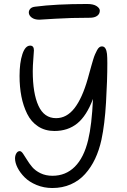

<svg xmlns="http://www.w3.org/2000/svg" viewBox="-20 -946 644 973"><path d="M179.2 -846.2Q154.8 -846.2 140.4 -857.2Q126 -868.2 126 -882.8Q126 -893.1 133.5 -901.6Q141.1 -910.2 158.2 -912.1Q262.2 -925.8 421.9 -925.8Q453.6 -925.8 469.7 -915Q485.8 -904.3 485.8 -892.1Q485.8 -875.5 472.4 -865.7Q459 -856 435.1 -856Q338.4 -856 260 -851.1Q181.6 -846.2 179.2 -846.2ZM245.1 6.8Q202.6 6.8 165.5 -8.5Q128.4 -23.9 105.2 -47.1Q82 -70.3 69.1 -95.7Q56.2 -121.1 56.2 -143.1Q56.2 -158.2 63 -169.2Q69.8 -180.2 80.1 -180.2Q87.9 -180.2 96.9 -167.2Q106 -154.3 116.9 -136Q127.9 -117.7 143.3 -99.4Q158.7 -81.1 185.3 -68.1Q211.9 -55.2 246.1 -55.2Q313 -55.2 359.1 -101.1Q405.3 -147 426.8 -236.8Q445.3 -313 451.2 -444.8Q418.9 -358.9 371.6 -320.6Q324.2 -282.2 255.9 -282.2Q208.5 -282.2 173.1 -305.4Q137.7 -328.6 117.7 -369.1Q97.7 -409.7 88.4 -457.5Q79.1 -505.4 79.1 -561Q79.1 -628.4 93.5 -671.6Q107.9 -714.8 132.8 -714.8Q151.9 -714.8 151.9 -690.9Q151.9 -682.6 148.9 -647Q146 -611.3 146 -585Q146 -473.1 174.8 -410.2Q203.6 -347.2 264.2 -347.2Q317.9 -347.2 357.2 -397.5Q396.5 -447.8 424.8 -546.9Q428.2 -559.1 433.8 -579.6Q439.5 -600.1 443.1 -613Q446.8 -626 451.9 -643.1Q457 -660.2 461.7 -670.7Q466.3 -681.2 471.7 -691.4Q477.1 -701.7 483.2 -706.3Q489.3 -710.9 496.1 -710.9Q508.3 -710.9 514.4 -700.2Q520.5 -689.5 522.2 -672.9Q523.9 -656.2 523.9 -626Q523.9 -539.1 517.3 -427Q510.7 -314.9 494.1 -237.8Q482.4 -184.6 461.9 -141.1Q441.4 -97.7 411.1 -64Q380.9 -30.3 338.6 -11.7Q296.4 6.8 245.1 6.8Z"/></svg>

Font: Shantell Sans Normal
Style: Regular
Weight: 300
Designer: Stephen Nixon, Anya Danilova, Shantell Martin
Foundry: Arrow Type
Version: Version 1.006;[559af2be0]